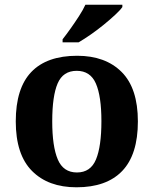

<svg xmlns="http://www.w3.org/2000/svg" viewBox="-20 -786 653 816"><path d="M305 10Q185 10 116 -59.5Q47 -129 47 -270Q47 -411 113 -480Q179 -549 308 -549Q428 -549 497 -480Q566 -411 566 -270Q566 -129 499.5 -59.5Q433 10 305 10ZM307 -53Q365 -53 388 -108.5Q411 -164 411 -271Q411 -377 387.5 -431Q364 -485 306 -485Q248 -485 225 -431.5Q202 -378 202 -270Q202 -164 225.5 -108.5Q249 -53 307 -53ZM246 -619Q261 -638 279.5 -664Q298 -690 315.5 -717Q333 -744 343 -766H500V-756Q491 -743 469.5 -723Q448 -703 421 -681Q394 -659 366 -639.5Q338 -620 314 -606H246Z"/></svg>

Font: Noto Serif Khojki
Style: Bold
Weight: 700
Version: Version 2.003